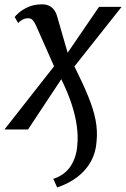

<svg xmlns="http://www.w3.org/2000/svg" viewBox="-36 -582 566 863"><path d="M126 -467Q120 -480.5 112.2 -490.2Q104.5 -500 90.5 -500Q76.5 -500 64.5 -493.2Q52.5 -486.5 45.5 -478.5L30 -505.5Q34 -512 50 -525.8Q66 -539.5 92 -551Q118 -562.5 153 -562.5Q171 -562.5 184.2 -556.2Q197.5 -550 206.5 -538.2Q215.5 -526.5 220.5 -509.5L268 -345L409 -551H510.5L298.5 -283.5Q336.5 -207.5 360.2 -149.5Q384 -91.5 393.5 -42.8Q403 6 398 54Q395 103 372.8 143.5Q350.5 184 311.8 213.5Q273 243 221 260.5L203.5 222Q254 205.5 280.8 165.8Q307.5 126 311.5 70Q315.5 30 309.2 -15.8Q303 -61.5 286 -113.8Q269 -166 239.5 -226L90 0H-16L207 -284Z"/></svg>

Font: Merriweather 28pt
Style: Italic
Weight: 400
Italic angle: -7.8°
Version: Version 2.101